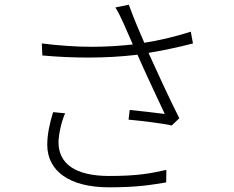

<svg xmlns="http://www.w3.org/2000/svg" viewBox="-20 -768 996 817"><path d="M206 -290.8C190 -239.7 181.1 -192.8 181.1 -152C181.1 -40.8 274.9 29.1 443.9 29.1C568.9 29.1 625 18.1 687.1 8.2L687.9 -45.1C620.7 -30.2 566.1 -19.2 445 -19.2C299 -19.2 229 -72.1 229 -163C229 -191.1 240.1 -247.9 257.1 -285.9ZM791.9 -633.2C723 -611.2 657 -595.9 594.1 -585.9C572.1 -637.1 555 -674.7 528.1 -747.9L470.9 -736.2C484 -715.2 492.2 -698.9 508.2 -663C522 -632.1 533 -606.9 545.1 -578.8C491.1 -572.8 432.2 -568.9 370 -568.9C302.2 -568.9 230.1 -574.2 158 -583.1L160.2 -532C226.2 -525.9 291.9 -523.1 355.8 -523.1C427.9 -523.1 497.9 -527 565 -535.2C594.1 -468 650.2 -349.1 681.1 -283C646 -288 571 -296.2 532 -300.1L527 -258.9C583.1 -253.9 676.8 -242.2 710.9 -234L742.9 -264.9C701 -348 643.8 -471.9 611.9 -543C670.8 -552.9 736.2 -566.1 801.1 -583.1Z"/></svg>

Font: Karasuma Gothic
Style: Light
Weight: 300
Designer: Rasmus Andersson / Ryoko Nishizuka
Foundry: rsms
Version: Version 1.00